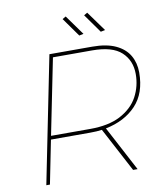

<svg xmlns="http://www.w3.org/2000/svg" viewBox="-95 -966 915 1046"><g transform="rotate(-10 363.0 -443.5)"><path d="M394.5 -772 320.5 -876 339.5 -887 418.5 -777ZM513.5 -772 439.5 -876 458.5 -887 538 -777ZM581 0H556L426.5 -244.5Q399.5 -240.5 361.5 -240.5H144L96 0H76L216.5 -700H453.5Q532 -700 582.5 -676.5Q633 -653 657 -611.8Q681 -570.5 681 -517.5Q681 -402.5 618 -336Q555 -269.5 449.5 -248.5ZM365.5 -260.5Q465.5 -260.5 531 -294Q599.5 -330 630.2 -387.5Q661 -445 661 -512.5Q661 -587 611 -633.5Q561 -680 449.5 -680H232.5L148 -260.5Z"/></g></svg>

Font: Argentum Sans Thin
Style: Italic
Weight: 100
Italic angle: -11°
Designer: Julieta Ulanovsky (font), Cristiano Sobral (main changes and remaster)
Foundry: Julieta Ulanovsky (font), Cristiano Sobral (main changes and remaster)
Version: Version 2.007;June 15, 2022;FontCreator 14.0.0.2814 64-bit; 